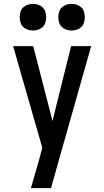

<svg xmlns="http://www.w3.org/2000/svg" viewBox="-20 -974 540 994"><path d="M140 0Q150 -35 160 -69.5Q170 -104 180 -138L199 -209L48 -735H152L252 -347L273 -434L348 -735H452L276 -114L244 0ZM351 -816Q337 -816 323.5 -820.5Q310 -825 300 -834.5Q290 -844 286 -857.5Q282 -871 282 -885Q282 -899 286 -912.5Q290 -926 300 -935.5Q310 -945 323.5 -949.5Q337 -954 351 -954Q364 -954 377.5 -949.5Q391 -945 401 -935.5Q411 -926 415 -912.5Q419 -899 419 -885Q419 -871 415 -857.5Q411 -844 401 -834.5Q391 -825 377.5 -820.5Q364 -816 351 -816ZM151 -816Q137 -816 123.5 -820.5Q110 -825 100 -834.5Q90 -844 86 -857.5Q82 -871 82 -885Q82 -899 86 -912.5Q90 -926 100 -935.5Q110 -945 123.5 -949.5Q137 -954 151 -954Q164 -954 177.5 -949.5Q191 -945 201 -935.5Q211 -926 215 -912.5Q219 -899 219 -885Q219 -871 215 -857.5Q211 -844 201 -834.5Q191 -825 177.5 -820.5Q164 -816 151 -816Z"/></svg>

Font: Iosevka Custom Semibold
Style: Regular
Weight: 600
Designer: Belleve Invis
Foundry: Belleve Invis
Version: Version 27.0.2; ttfautohint (v1.8.4)